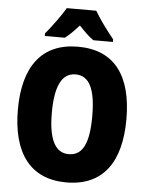

<svg xmlns="http://www.w3.org/2000/svg" viewBox="-61 -976 796 1036"><g transform="rotate(5 337.0 -458.5)"><path d="M418 -927H258C237 -889 183 -816 153 -781V-767H261C284 -783 307 -807 337 -840C367 -808 391 -784 416 -767H522V-781C484 -828 444 -882 418 -927ZM631 -358C631 -593 535 -725 337 -725C141 -725 43 -592 43 -359C43 -124 142 10 337 10C535 10 631 -124 631 -358ZM227 -358C227 -500 262 -575 337 -575C413 -575 446 -502 446 -358C446 -214 414 -143 337 -143C262 -143 227 -217 227 -358Z"/></g></svg>

Font: Noto Sans Hebrew Condensed Black
Style: Regular
Weight: 900
Width: 3
Designer: Monotype Design Team
Foundry: Monotype Imaging Inc.
Version: Version 2.004